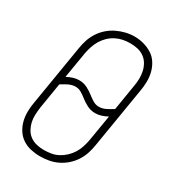

<svg xmlns="http://www.w3.org/2000/svg" viewBox="-182 -848 865 958"><g transform="rotate(30 250.0 -369.0)"><path d="M198 8Q171 8 144.5 2Q118 -4 96.5 -18.5Q75 -33 61 -55Q47 -77 40.5 -102.5Q34 -128 34.5 -155.5Q35 -183 40 -210L97 -555Q101 -581 109 -605.5Q117 -630 131.5 -652.5Q146 -675 166.5 -693Q187 -711 211 -722.5Q235 -734 260 -740Q285 -746 311 -746Q311 -746 311 -746Q311 -746 311 -746Q338 -746 364.5 -738.5Q391 -731 412.5 -717Q434 -703 448 -681Q462 -659 468.5 -633.5Q475 -608 474.5 -580Q474 -552 469 -525L412 -180Q408 -154 400 -129.5Q392 -105 377.5 -82.5Q363 -60 342.5 -42Q322 -24 298 -12.5Q274 -1 248.5 3.5Q223 8 198 8ZM329 -353Q340 -353 349.5 -355.5Q359 -358 368.5 -362.5Q378 -367 387 -372.5Q396 -378 406 -384L430 -531Q434 -552 434.5 -574Q435 -596 430.5 -616.5Q426 -637 415.5 -655Q405 -673 388 -685Q371 -697 350.5 -701.5Q330 -706 308 -706Q287 -706 266.5 -702Q246 -698 226.5 -688Q207 -678 191 -662.5Q175 -647 164 -628.5Q153 -610 146.5 -590Q140 -570 136 -549L111 -399Q128 -408 145 -413.5Q162 -419 180 -419Q205 -419 226.5 -408Q248 -397 267 -382Q267 -382 267 -382Q267 -382 267 -382L268 -381Q281 -371 296 -362Q311 -353 329 -353ZM199 -29Q220 -29 241 -32.5Q262 -36 281 -46Q300 -56 316.5 -71.5Q333 -87 344.5 -105.5Q356 -124 362.5 -144.5Q369 -165 373 -186L398 -336Q381 -327 364 -321.5Q347 -316 329 -316Q304 -316 282.5 -327Q261 -338 242 -353Q242 -353 242 -353Q242 -353 242 -353L241 -354Q228 -364 213 -373Q198 -382 180 -382Q170 -382 160 -379.5Q150 -377 140.5 -372.5Q131 -368 122 -362.5Q113 -357 103 -351L79 -204Q76 -183 75 -161Q74 -139 78.5 -119Q83 -99 93 -81Q103 -63 119.5 -51Q136 -39 156.5 -34Q177 -29 199 -29Z"/></g></svg>

Font: Iosevka Curly XLtObl
Style: Regular
Weight: 200
Italic angle: -9°
Monospace: yes
Designer: Belleve Invis
Foundry: Belleve Invis
Version: Version 11.1.0; ttfautohint (v1.8.3)